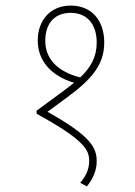

<svg xmlns="http://www.w3.org/2000/svg" viewBox="-20 -652 484 687"><path d="M233 -632C160 -632 115 -579 115 -507C115 -435 163 -380 245 -356C233 -346 220 -336 205 -325L111 -256V-245C286 -149 299 -114 299 -76C299 -50 290 -24 267 2L291 15C312 -12 326 -41 326 -75C326 -124 305 -165 150 -252L218 -302C310 -369 353 -422 353 -500C353 -579 308 -632 233 -632ZM142 -506C142 -568 175 -606 233 -606C293 -606 326 -564 326 -500C326 -449 306 -412 267 -375C184 -396 142 -443 142 -506Z"/></svg>

Font: Noto Sans Devanagari Condensed Thin
Style: Regular
Weight: 100
Width: 3
Designer: Jelle Bosma - Monotype Design Team
Foundry: Monotype Imaging Inc.
Version: Version 2.004